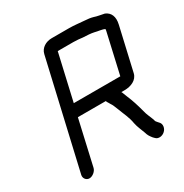

<svg xmlns="http://www.w3.org/2000/svg" viewBox="-161 -791 908 947"><g transform="rotate(-30 293.0 -318.0)"><path d="M527 -312 583 -556C593 -598 580 -626 551 -638C534 -642 510 -645 494 -651C480 -655 465 -657 447 -658C419 -660 391 -664 362 -664H263C230 -664 199 -646 192 -614L52 -7C48 11 61 28 79 28C97 28 118 11 122 -7L180 -262H339C340 -257 343 -253 345 -250L352 -238C356 -232 359 -227 361 -222L372 -195C384 -162 399 -135 405 -98C410 -73 420 -54 428 -31C433 -13 439 -5 450 9L458 17C470 30 494 28 509 14C525 0 527 -23 517 -35L509 -44C502 -52 500 -53 498 -64C491 -84 480 -104 475 -127C465 -165 455 -197 440 -232L429 -260L427 -262H447C482 -262 519 -277 527 -312ZM197 -332 257 -594H346C364 -594 383 -592 398 -590C421 -589 442 -588 460 -584C477 -579 502 -578 516 -570L515 -569C515 -564 514 -559 513 -556L462 -332Z"/></g></svg>

Font: Electronic
Style: BdIt
Weight: 700
Version: Version 1.011